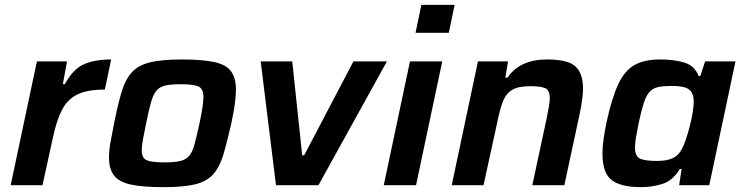

<svg xmlns="http://www.w3.org/2000/svg" viewBox="-20 -763 3059 791"><path d="M24 0 132 -510H256L239 -416H247Q281 -479 326 -498.5Q371 -518 438 -518L412 -394Q340 -394 299 -374Q258 -354 235.5 -310.5Q213 -267 198 -196L155 0Z M653 8Q566 8 517.5 -3Q469 -14 449 -41Q429 -68 429 -115Q429 -142 435 -176Q441 -210 450 -255Q466 -335 481.5 -386Q497 -437 524 -466Q551 -495 599.5 -506.5Q648 -518 729 -518Q816 -518 864.5 -507Q913 -496 932.5 -468.5Q952 -441 952 -394Q952 -342 933 -255Q915 -175 899.5 -124Q884 -73 857.5 -44Q831 -15 783.5 -3.5Q736 8 653 8ZM658 -94Q698 -94 722 -99.5Q746 -105 759.5 -121Q773 -137 781.5 -169Q790 -201 802 -255Q810 -293 814 -320Q818 -347 818 -365Q818 -397 798 -406.5Q778 -416 725 -416Q684 -416 660.5 -410.5Q637 -405 624 -389Q611 -373 602 -341Q593 -309 582 -255Q574 -216 569 -189Q564 -162 564 -144Q564 -112 584 -103Q604 -94 658 -94Z M1117 0 1054 -510H1184L1225 -123H1233L1436 -510H1574L1292 0Z M1692 -628 1716 -743H1853L1829 -628ZM1561 0 1669 -510H1802L1694 0Z M1841 0 1949 -510H2073L2062 -443H2071Q2121 -518 2234 -518Q2321 -518 2351.5 -488.5Q2382 -459 2382 -398Q2382 -380 2378.5 -353.5Q2375 -327 2369 -298L2305 0H2173L2232 -275Q2237 -301 2241 -322.5Q2245 -344 2245 -358Q2245 -391 2226.5 -399.5Q2208 -408 2165 -408Q2115 -408 2089.5 -392.5Q2064 -377 2051.5 -344Q2039 -311 2029 -261L1972 0Z M2622 8Q2538 8 2500 -21Q2462 -50 2462 -131Q2462 -180 2479 -260Q2501 -361 2527.5 -417Q2554 -473 2594.5 -495.5Q2635 -518 2699 -518Q2758 -518 2800 -505Q2842 -492 2858 -450H2865L2885 -510H3010L2902 0H2778L2788 -67H2781Q2751 -18 2708 -5Q2665 8 2622 8ZM2686 -100Q2728 -100 2752 -111.5Q2776 -123 2789 -149Q2797 -163 2805.5 -188Q2814 -213 2821.5 -242Q2829 -271 2833.5 -298Q2838 -325 2838 -343Q2838 -380 2818.5 -394.5Q2799 -409 2749 -409Q2714 -409 2692 -404.5Q2670 -400 2656 -384.5Q2642 -369 2632 -338Q2622 -307 2611 -255Q2604 -221 2600 -197Q2596 -173 2596 -156Q2596 -119 2616.5 -109.5Q2637 -100 2686 -100Z"/></svg>

Font: Saira SemiBold
Style: Italic
Weight: 600
Italic angle: -12°
Designer: Hector Gatti with collaboration of the Omnibus-Type team
Foundry: Omnibus-Type
Version: Version 1.100; ttfautohint (v1.8.3)